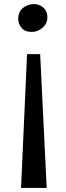

<svg xmlns="http://www.w3.org/2000/svg" viewBox="-20 -768 324 944"><path d="M83.5 156 113 -502H177.5L209.5 156ZM148 -748Q173 -748 193 -730.8Q213 -713.5 213 -684Q213 -652.5 189.5 -631.8Q166 -611 136.5 -611Q102.5 -611 86 -630.8Q69.5 -650.5 69.5 -675Q69.5 -709 92.5 -728.5Q115.5 -748 148 -748Z"/></svg>

Font: Merriweather 28pt Medium
Style: Regular
Weight: 500
Version: Version 2.100